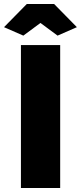

<svg xmlns="http://www.w3.org/2000/svg" viewBox="-43 -934 402 954"><path d="M-23 -799 90 -914H226L339 -799L243 -757L158 -820L73 -757ZM61 0V-710H256V0Z"/></svg>

Font: Raleway-v4020 Black
Style: Regular
Weight: 900
Designer: Matt McInerney, Pablo Impallari, Rodrigo Fuenzalida
Foundry: Matt McInerney, Pablo Impallari, Rodrigo Fuenzalida
Version: Version 4.020;PS 004.020;hotconv 1.0.88;makeotf.lib2.5.64775